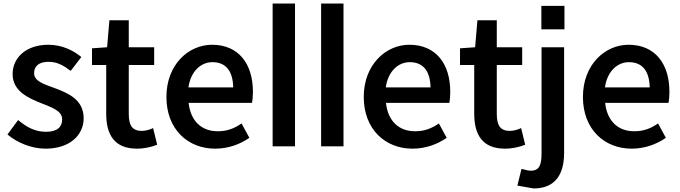

<svg xmlns="http://www.w3.org/2000/svg" viewBox="-20 -820 3826 1081"><path d="M236 17C375 17 451 -61 451 -154C451 -260 363 -296 285 -325C226 -347 172 -363 172 -408C172 -446 197 -472 254 -472C301 -472 337 -452 378 -421L438 -499C394 -535 331 -568 252 -568C128 -568 51 -496 51 -403C51 -307 139 -268 212 -239C271 -215 330 -197 330 -148C330 -106 304 -78 239 -78C179 -78 133 -102 82 -144L22 -63C76 -17 157 17 236 17Z M751 17C794 17 834 7 865 -5L842 -99C827 -91 800 -83 779 -83C726 -83 705 -112 705 -179V-454H848V-554H705V-706H596L583 -554L498 -548V-454H578V-180C578 -63 623 17 751 17Z M1191 17C1266 17 1332 -8 1384 -44L1340 -125C1297 -95 1256 -81 1206 -81C1114 -81 1053 -139 1042 -241H1399C1402 -257 1404 -277 1404 -303C1404 -460 1324 -568 1174 -568C1041 -568 917 -456 917 -274C917 -91 1039 17 1191 17ZM1041 -328C1054 -420 1112 -470 1176 -470C1251 -470 1291 -421 1293 -328Z M1641 -800H1515V4H1641Z M1914 -800H1788V4H1914Z M2302 17C2377 17 2443 -8 2495 -44L2451 -125C2408 -95 2367 -81 2317 -81C2225 -81 2164 -139 2153 -241H2510C2513 -257 2515 -277 2515 -303C2515 -460 2435 -568 2285 -568C2152 -568 2028 -456 2028 -274C2028 -91 2150 17 2302 17ZM2152 -328C2165 -420 2223 -470 2287 -470C2362 -470 2402 -421 2404 -328Z M2823 17C2866 17 2906 7 2937 -5L2914 -99C2899 -91 2872 -83 2851 -83C2798 -83 2777 -112 2777 -179V-454H2920V-554H2777V-706H2668L2655 -554L2570 -548V-454H2650V-180C2650 -63 2695 17 2823 17Z M3158 -655V-787H3028V-655ZM2893 225 2984 241C3110 241 3156 157 3156 41V-554H3029V43C3029 108 3017 141 2969 141C2956 141 2943 138 2930 134L2916 131Z M3536 17C3611 17 3677 -8 3729 -44L3685 -125C3642 -95 3601 -81 3551 -81C3459 -81 3398 -139 3387 -241H3744C3747 -257 3749 -277 3749 -303C3749 -460 3669 -568 3519 -568C3386 -568 3262 -456 3262 -274C3262 -91 3384 17 3536 17ZM3386 -328C3399 -420 3457 -470 3521 -470C3596 -470 3636 -421 3638 -328Z"/></svg>

Font: Bithumb Trading Sans Semibold
Style: Regular
Weight: 600
Designer: HamHyungwon
Foundry: Bithumb
Version: Version 1.100;Glyphs 3.1.2 (3151)